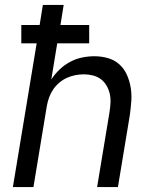

<svg xmlns="http://www.w3.org/2000/svg" viewBox="-20 -755 640 775"><path d="M32 0 128 -580H66V-654H140L153 -735H237L224 -654H340V-580H211L187 -434Q201 -456 220.5 -474.5Q240 -493 263.5 -505.5Q287 -518 312 -523Q337 -528 361 -528Q389 -528 415.5 -520.5Q442 -513 461.5 -495.5Q481 -478 492 -453.5Q503 -429 507.5 -402Q512 -375 510 -347Q508 -319 504 -290L456 0H372L422 -302Q425 -321 426 -340Q427 -359 423 -376.5Q419 -394 410 -409.5Q401 -425 387 -435.5Q373 -446 355 -450.5Q337 -455 318 -455Q301 -455 283.5 -451.5Q266 -448 249.5 -440.5Q233 -433 218.5 -420.5Q204 -408 194 -393Q184 -378 178 -361Q172 -344 169 -327L115 0Z"/></svg>

Font: Iosevka SS04 Extended
Style: Italic
Weight: 400
Width: 7
Italic angle: -9°
Monospace: yes
Designer: Belleve Invis
Foundry: Belleve Invis
Version: Version 19.0.0; ttfautohint (v1.8.4)